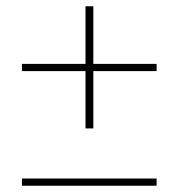

<svg xmlns="http://www.w3.org/2000/svg" viewBox="-20 -638 570 613"><path d="M253 -228V-411H50V-434H253V-618H278V-434H480V-411H278V-228ZM50 -45V-68H480V-45Z"/></svg>

Font: MuseoModerno SemiBold Thin
Style: Regular
Weight: 250
Version: Version 1.001